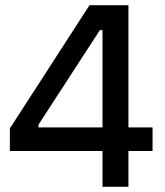

<svg xmlns="http://www.w3.org/2000/svg" viewBox="-20 -720 635 740"><path d="M375 0H475V-138H568V-229H475V-700H325L18 -225V-138H375ZM128 -229V-239L365 -604H375V-229Z"/></svg>

Font: Fixel Display Medium
Style: Regular
Weight: 500
Designer: AlfaBravo + MacPaw
Foundry: Kyrylo Tkachov, Marchela Mozhyna, Serhii Makarenko, Maria Weinstein, Zakhar Kryvoshyya
Version: Version 1.211